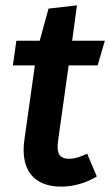

<svg xmlns="http://www.w3.org/2000/svg" viewBox="-20 -681 411 716"><path d="M236 -437H344L371 -529H249L267 -661L161 -649L128 -529H41L28 -437H110L71 -160C55 -48 106 15 208 15C251 15 299 3 341 -23L305 -108C280 -96 260 -89 237 -89C203 -89 189 -107 197 -159Z"/></svg>

Font: Fira Sans Medium
Style: Italic
Weight: 500
Italic angle: -8°
Designer: bBox Type GmbH & Carrois Corporate GbR & Edenspiekermann AG
Foundry: bBox Type GmbH & Carrois Corporate GbR & Edenspiekermann AG
Version: Version 4.301;PS 004.301;hotconv 1.0.88;makeotf.lib2.5.64775